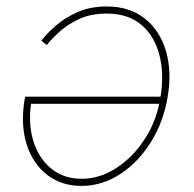

<svg xmlns="http://www.w3.org/2000/svg" viewBox="-20 -578 612 605"><path d="M316.4 -557.6Q388.2 -557.6 435.8 -520Q483.4 -482.4 502.7 -418Q522 -353.5 508.3 -272.9Q495.1 -193.4 455.1 -129.6Q415 -65.9 358.2 -29.1Q301.3 7.8 236.8 7.8Q188.5 7.8 151.1 -12.5Q113.8 -32.7 89.4 -69.3Q64.9 -106 56.4 -155Q47.9 -204.1 57.1 -261.7L59.1 -273.4H496.6L493.2 -251H67.4L79.1 -259.8Q67.9 -191.4 84.5 -135.7Q101.1 -80.1 140.6 -47.4Q180.2 -14.6 237.3 -14.6Q293.9 -14.6 346.2 -48.3Q398.4 -82 436 -139.6Q473.6 -197.3 485.4 -269.5L485.8 -272.5Q497.6 -344.2 482.4 -404.1Q467.3 -463.9 425.8 -499.5Q384.3 -535.2 315.9 -535.2Q265.1 -535.2 227.5 -517.1Q189.9 -499 165 -475.8Q140.1 -452.6 127.4 -436L110.4 -449.7Q126 -470.7 154.3 -495.8Q182.6 -521 223.1 -539.3Q263.7 -557.6 316.4 -557.6Z"/></svg>

Font: Inter Tight Thin
Style: Italic
Weight: 250
Italic angle: -9.39999°
Designer: Rasmus Andersson
Foundry: rsms
Version: Version 3.004